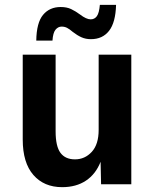

<svg xmlns="http://www.w3.org/2000/svg" viewBox="-20 -762 640 794"><path d="M237 12Q162 12 118 -38.5Q74 -89 74 -185V-536H210V-219Q210 -157 230 -130Q250 -103 290 -103Q331 -103 359.5 -134Q388 -165 388 -225V-536H523V0H398L396 -93Q376 -42 335.5 -15Q295 12 237 12ZM356 -600Q334 -600 316.5 -608Q299 -616 281 -630Q267 -642 257 -647Q247 -652 235 -652Q220 -652 209.5 -639Q199 -626 197 -594H130Q131 -668 158 -700.5Q185 -733 231 -733Q256 -733 274 -724.5Q292 -716 311 -702Q337 -682 355 -682Q371 -682 380.5 -695Q390 -708 393 -742H460Q458 -669 431 -634.5Q404 -600 356 -600Z"/></svg>

Font: Geist Mono
Style: Bold
Weight: 700
Monospace: yes
Designer: Basement.studio, Andrés Briganti, Mateo Zaragoza
Foundry: Basement.studio, Vercel, Andrés Briganti, Guido Ferreyra, Mateo Zaragoza
Version: Version 1.500; ttfautohint (v1.8.4.7-5d5b)